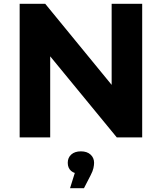

<svg xmlns="http://www.w3.org/2000/svg" viewBox="-20 -720 848 1006"><path d="M83 0V-700H217L630 -196H565V-700H725V0H592L178 -504H243V0ZM347 266 387 138 404 191Q370 191 352.5 175.5Q335 160 335 133Q335 106 353.5 89.5Q372 73 404 73Q436 73 454.5 90Q473 107 473 133Q473 145 469.5 161Q466 177 455 198L420 266Z"/></svg>

Font: MOST Montserrat
Style: Bold
Weight: 700
Designer: Julieta Ulanovsky
Foundry: Julieta Ulanovsky
Version: Version 8.000;March 11, 2024;FontCreator 15.0.0.2926 64-bit